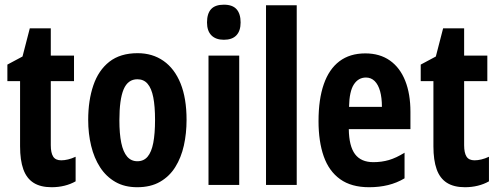

<svg xmlns="http://www.w3.org/2000/svg" viewBox="-20 -782 2105 812"><path d="M238.8 -104Q252.4 -104 267.8 -107.7Q283.2 -111.3 299.8 -119.1V-15.1Q278.3 -2.9 252.7 3.4Q227.1 9.8 198.2 9.8Q151.4 9.8 121.8 -9Q92.3 -27.8 78.6 -66.2Q64.9 -104.5 64.9 -163.1V-439H11.2V-508.8L75.2 -543L106 -662.1H194.8V-546.9H293V-439H194.8V-168Q194.8 -135.7 204.8 -119.9Q214.8 -104 238.8 -104Z M769 -274.9Q769 -217.8 757.6 -166.5Q746.1 -115.2 721.4 -75.7Q696.8 -36.1 657 -13.2Q617.2 9.8 560.1 9.8Q506.8 9.8 467.8 -12.7Q428.7 -35.2 403.3 -74.5Q377.9 -113.8 365.5 -165.3Q353 -216.8 353 -274.9Q353 -357.4 374.8 -421.1Q396.5 -484.9 442.6 -521Q488.8 -557.1 562 -557.1Q625 -557.1 671.6 -524.4Q718.3 -491.7 743.7 -429Q769 -366.2 769 -274.9ZM484.9 -272.9Q484.9 -216.3 492.9 -177.7Q501 -139.2 517.8 -119.6Q534.7 -100.1 561 -100.1Q587.9 -100.1 604.2 -119.4Q620.6 -138.7 628.2 -177.7Q635.7 -216.8 635.7 -274.9Q635.7 -332.5 628.2 -370.6Q620.6 -408.7 604.2 -427.7Q587.9 -446.8 561 -446.8Q521 -446.8 502.9 -404.3Q484.9 -361.8 484.9 -272.9Z M991.7 -546.9V0H861.8V-546.9ZM926.8 -762.2Q963.4 -762.2 980.5 -742.9Q997.6 -723.6 997.6 -687Q997.6 -651.4 979.7 -632.6Q961.9 -613.8 926.8 -613.8Q892.6 -613.8 874 -632.6Q855.5 -651.4 855.5 -687Q855.5 -724.6 872.8 -743.4Q890.1 -762.2 926.8 -762.2Z M1234.9 0H1105V-759.8H1234.9Z M1524.9 -556.2Q1586.4 -556.2 1629.2 -525.9Q1671.9 -495.6 1693.8 -440.2Q1715.8 -384.8 1715.8 -309.1V-235.8H1455.1Q1456.1 -164.1 1481.4 -130.1Q1506.8 -96.2 1559.1 -96.2Q1593.8 -96.2 1624.8 -105.2Q1655.8 -114.3 1690.9 -136.2V-27.8Q1658.2 -8.3 1621.1 0.7Q1584 9.8 1541 9.8Q1465.8 9.8 1418.5 -24.2Q1371.1 -58.1 1349.1 -120.8Q1327.1 -183.6 1327.1 -270Q1327.1 -362.3 1349.4 -426Q1371.6 -489.7 1415.5 -522.9Q1459.5 -556.2 1524.9 -556.2ZM1527.8 -454.1Q1495.6 -454.1 1476.6 -425Q1457.5 -396 1456.1 -330.1H1595.2Q1595.2 -368.7 1587.4 -396.5Q1579.6 -424.3 1564.5 -439.2Q1549.3 -454.1 1527.8 -454.1Z M1986.8 -104Q2000.5 -104 2015.9 -107.7Q2031.2 -111.3 2047.9 -119.1V-15.1Q2026.4 -2.9 2000.7 3.4Q1975.1 9.8 1946.3 9.8Q1899.4 9.8 1869.9 -9Q1840.3 -27.8 1826.7 -66.2Q1813 -104.5 1813 -163.1V-439H1759.3V-508.8L1823.2 -543L1854 -662.1H1942.9V-546.9H2041V-439H1942.9V-168Q1942.9 -135.7 1952.9 -119.9Q1962.9 -104 1986.8 -104Z"/></svg>

Font: Open Sans Condensed
Style: Regular
Weight: 400
Width: 3
Designer: Monotype Design Team
Foundry: Monotype Imaging Inc.
Version: Version 3.000